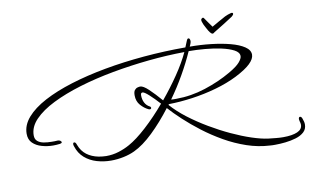

<svg xmlns="http://www.w3.org/2000/svg" viewBox="-88 -905 2047 1264"><g transform="rotate(-10 936.0 -273.0)"><path d="M1659 180Q1649 180 1640 180Q1631 180 1623 179Q1544 175 1468 149Q1392 123 1322 83Q1252 43 1191 -3.5Q1130 -50 1080 -96.5Q1030 -143 995 -182Q931 -98 863 -32.5Q795 33 733 62Q699 78 657.5 86.5Q616 95 575 95Q526 95 480 81.5Q434 68 399.5 38Q365 8 350 -40Q347 -48 347 -53Q347 -65 355 -65H356Q365 -65 371 -46Q387 -3 419.5 21.5Q452 46 498 55Q511 57 523.5 58.5Q536 60 548 60Q592 60 632 47.5Q672 35 706 16Q759 -13 827.5 -75.5Q896 -138 963 -217Q928 -256 898 -283Q868 -310 856 -311Q851 -311 847 -308Q843 -305 843 -294Q843 -265 854.5 -243.5Q866 -222 888 -211Q894 -208 894 -202Q894 -193 884 -193Q882 -193 876 -195Q848 -208 824.5 -234.5Q801 -261 801 -301Q801 -325 809.5 -335.5Q818 -346 829 -349Q840 -352 847 -352Q867 -352 902 -319Q937 -286 980 -236Q1039 -307 1090.5 -382.5Q1142 -458 1173 -525Q1057 -524 933 -511.5Q809 -499 689 -477Q569 -455 463 -423Q357 -391 275.5 -350.5Q194 -310 147.5 -261.5Q101 -213 101 -157Q101 -131 117 -117.5Q133 -104 158 -99.5Q183 -95 211 -95Q221 -95 230.5 -95Q240 -95 249 -96Q265 -96 271 -88Q275 -85 275 -81Q275 -77 271 -75Q267 -73 262 -72Q238 -69 217 -69Q178 -69 141 -79.5Q104 -90 80.5 -113Q57 -136 57 -175Q57 -233 101 -283.5Q145 -334 224 -376Q303 -418 409.5 -451Q516 -484 642 -507Q768 -530 906 -542Q1044 -554 1185 -554Q1198 -586 1202 -595.5Q1206 -605 1209 -607Q1211 -609 1215 -609Q1218 -609 1222 -605Q1226 -597 1226 -589Q1226 -584 1224 -578Q1222 -572 1219.5 -566Q1217 -560 1214 -554Q1286 -554 1356 -546Q1426 -538 1483 -523Q1540 -508 1574.5 -485Q1609 -462 1609 -431Q1609 -403 1577 -372Q1545 -341 1476 -306Q1412 -274 1332.5 -251.5Q1253 -229 1170.5 -217.5Q1088 -206 1013 -205L1010 -200Q1053 -151 1113 -105.5Q1173 -60 1241.5 -19.5Q1310 21 1379 53Q1448 85 1510 105.5Q1572 126 1618 132Q1645 135 1670 137.5Q1695 140 1717 140Q1778 140 1812 125Q1846 110 1846 79Q1846 69 1841 54Q1839 46 1839 41Q1839 33 1843 29Q1845 27 1848 27Q1858 27 1863 42Q1867 53 1869.5 62.5Q1872 72 1872 82Q1872 113 1850.5 132.5Q1829 152 1795.5 162Q1762 172 1725.5 176Q1689 180 1659 180ZM1033 -232Q1041 -231 1049.5 -231Q1058 -231 1067 -231Q1166 -231 1263 -262.5Q1360 -294 1439 -340Q1491 -370 1512 -394Q1533 -418 1533 -435Q1533 -460 1501 -477Q1469 -494 1418.5 -505Q1368 -516 1310.5 -521Q1253 -526 1202 -526Q1170 -454 1127 -378.5Q1084 -303 1033 -232ZM1391 -619Q1384 -612 1378 -612Q1364 -612 1341 -657Q1334 -669 1328.5 -681Q1323 -693 1321 -701Q1319 -707 1319 -713V-715Q1322 -723 1328.5 -725.5Q1335 -728 1339 -722Q1348 -709 1363 -687.5Q1378 -666 1385 -657Q1390 -660 1397 -664Q1404 -668 1413 -673Q1421 -678 1431 -683.5Q1441 -689 1452 -695Q1480 -712 1498 -718Q1516 -724 1521 -725H1524Q1533 -725 1533 -718Q1533 -710 1520 -700Q1500 -687 1462.5 -663Q1425 -639 1391 -619Z"/></g></svg>

Font: WindSong Medium
Style: Regular
Weight: 500
Designer: Robert E. Leuschke
Foundry: Robert E. Leuschke
Version: Version 1.010; ttfautohint (v1.8.3)